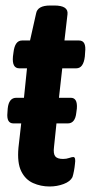

<svg xmlns="http://www.w3.org/2000/svg" viewBox="-20 -670 330 697"><path d="M160 7Q128 7 100 -5.5Q72 -18 57 -48.5Q42 -79 47 -134L57 -222H29Q3 -222 7 -261L8 -276Q12 -315 39 -315H67L78 -422H50Q23 -422 27 -465L29 -480Q34 -523 60 -523H89L111 -621Q116 -650 162 -650H177Q229 -650 225 -618L214 -523H267Q294 -523 289 -480L288 -465Q283 -422 257 -422H206L194 -315H237Q262 -315 259 -276L257 -261Q253 -222 226 -222H185L176 -136Q173 -112 180.5 -102.5Q188 -93 209 -93Q221 -93 231 -96.5Q241 -100 246 -100Q256 -100 252 -74Q251 -63 248.5 -49.5Q246 -36 243 -27Q235 -11 211 -2Q187 7 160 7Z"/></svg>

Font: Asap Condensed Condensed SemiBold
Style: Italic
Weight: 600
Width: 3
Italic angle: -6°
Designer: Pablo Cosgaya
Foundry: Omnibus-Type
Version: Version 3.001; ttfautohint (v1.8.4.7-5d5b)